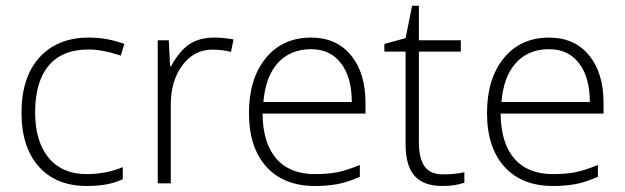

<svg xmlns="http://www.w3.org/2000/svg" viewBox="-20 -632 2155 662"><path d="M279.3 9.3Q173.8 9.3 114 -57.4Q54.2 -124 54.2 -243.7Q54.2 -365.7 116.2 -434.1Q178.2 -502.4 286.1 -502.4Q350.1 -502.4 408.7 -480.5L396.5 -440.4Q332.5 -461.4 285.2 -461.4Q194.3 -461.4 147.7 -405.5Q101.1 -349.6 101.1 -244.6Q101.1 -144.5 147.7 -88.1Q194.3 -31.7 278.3 -31.7Q345.7 -31.7 403.3 -55.7V-14.2Q356 9.3 279.3 9.3Z M718.3 -502.4Q749.5 -502.4 785.2 -496.1L776.4 -453.1Q745.6 -460.9 712.4 -460.9Q649.4 -460.9 609.1 -407.2Q568.8 -353.5 568.8 -272V0H523.9V-493.2H562L566.4 -403.8H569.8Q600.1 -458.5 634.5 -480.5Q668.9 -502.4 718.3 -502.4Z M1065.9 9.3Q958.5 9.3 898.4 -57.1Q838.4 -123.5 838.4 -242.7Q838.4 -360.4 896.2 -431.4Q954.1 -502.4 1052.7 -502.4Q1139.6 -502.4 1189.9 -441.7Q1240.2 -380.9 1240.2 -276.9V-240.2H885.3Q886.2 -138.7 932.6 -85.2Q979 -31.7 1065.9 -31.7Q1107.9 -31.7 1139.9 -37.6Q1171.9 -43.5 1220.7 -63V-22.5Q1179.2 -3.9 1143.8 2.7Q1108.4 9.3 1065.9 9.3ZM1052.7 -462.4Q981.4 -462.4 938.5 -415.5Q895.5 -368.7 888.2 -280.3H1192.9Q1192.9 -365.7 1155.5 -414.1Q1118.2 -462.4 1052.7 -462.4Z M1506.8 -30.8Q1549.3 -30.8 1581.1 -38.1V-2Q1548.3 9.3 1505.9 9.3Q1440.4 9.3 1409.4 -25.6Q1378.4 -60.5 1378.4 -135.7V-454.1H1305.2V-480.5L1378.4 -500.5L1400.9 -612.3H1424.3V-493.2H1568.8V-454.1H1424.3V-142.1Q1424.3 -85.4 1444.1 -58.1Q1463.9 -30.8 1506.8 -30.8Z M1886.7 9.3Q1779.3 9.3 1719.2 -57.1Q1659.2 -123.5 1659.2 -242.7Q1659.2 -360.4 1717 -431.4Q1774.9 -502.4 1873.5 -502.4Q1960.4 -502.4 2010.7 -441.7Q2061 -380.9 2061 -276.9V-240.2H1706.1Q1707 -138.7 1753.4 -85.2Q1799.8 -31.7 1886.7 -31.7Q1928.7 -31.7 1960.7 -37.6Q1992.7 -43.5 2041.5 -63V-22.5Q2000 -3.9 1964.6 2.7Q1929.2 9.3 1886.7 9.3ZM1873.5 -462.4Q1802.2 -462.4 1759.3 -415.5Q1716.3 -368.7 1709 -280.3H2013.7Q2013.7 -365.7 1976.3 -414.1Q1939 -462.4 1873.5 -462.4Z"/></svg>

Font: Bpm'online Open Sans Light
Style: Regular
Weight: 300
Foundry: Ascender Corporation
Version: Version 1.10